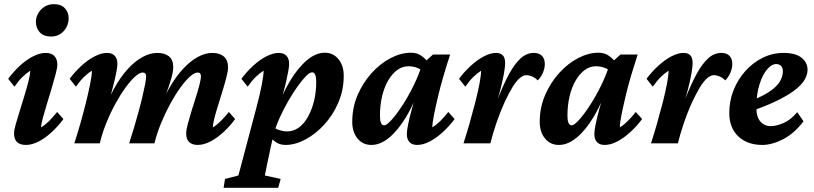

<svg xmlns="http://www.w3.org/2000/svg" viewBox="-20 -692 3928 927"><path d="M104.5 7.8Q78.1 7.8 63 -5.4Q47.9 -18.6 47.9 -48.8Q47.9 -63.5 56.2 -92.8Q64.5 -122.1 76.2 -159.2Q87.9 -196.3 99.1 -233.9Q110.4 -271.5 118.2 -302.7Q126 -334 126 -350.6Q107.4 -338.9 88.4 -320.3Q69.3 -301.8 49.8 -273.4L19.5 -311.5Q43.9 -344.7 74.7 -373.5Q105.5 -402.3 138.7 -419.4Q171.9 -436.5 201.2 -436.5Q227.5 -436.5 242.2 -421.9Q256.8 -407.2 256.8 -379.9Q256.8 -365.2 249 -335.4Q241.2 -305.7 230 -267.6Q218.8 -229.5 207 -191.9Q195.3 -154.3 187 -123.5Q178.7 -92.8 178.7 -77.1Q198.2 -88.9 217.3 -107.9Q236.3 -127 255.9 -151.4L286.1 -117.2Q261.7 -84 231 -55.2Q200.2 -26.4 167.5 -9.3Q134.8 7.8 104.5 7.8ZM226.6 -515.6Q190.4 -515.6 171.9 -536.1Q153.3 -556.6 153.3 -586.9Q153.3 -608.4 164.6 -627.9Q175.8 -647.5 195.3 -659.7Q214.8 -671.9 240.2 -671.9Q275.4 -671.9 293.5 -651.9Q311.5 -631.8 311.5 -603.5Q311.5 -581.1 300.8 -560.5Q290 -540 271 -527.8Q252 -515.6 226.6 -515.6Z M934.6 7.8Q908.2 7.8 893.6 -5.9Q878.9 -19.5 878.9 -47.9Q878.9 -63.5 886.2 -91.8Q893.6 -120.1 904.3 -154.8Q915 -189.5 925.8 -223.1Q936.5 -256.8 943.4 -284.2Q950.2 -311.5 950.2 -323.2Q950.2 -341.8 934.6 -341.8Q918.9 -341.8 897.5 -322.8Q876 -303.7 851.6 -270Q827.1 -236.3 803.2 -192.9Q779.3 -149.4 758.8 -100.1Q738.3 -50.8 725.6 0H603.5Q614.3 -32.2 625.5 -70.3Q636.7 -108.4 647.5 -147Q658.2 -185.5 666.5 -220.7Q674.8 -255.9 680.2 -282.7Q685.5 -309.6 685.5 -323.2Q685.5 -341.8 668.9 -341.8Q654.3 -341.8 632.3 -322.3Q610.4 -302.7 585.9 -269Q561.5 -235.4 537.6 -191.9Q513.7 -148.4 493.7 -99.1Q473.6 -49.8 461.9 0H338.9Q352.5 -42 367.2 -92.8Q381.8 -143.6 394.5 -194.8Q407.2 -246.1 415.5 -287.6Q423.8 -329.1 423.8 -350.6Q404.3 -338.9 385.3 -320.3Q366.2 -301.8 346.7 -273.4L316.4 -311.5Q340.8 -344.7 372.1 -373.5Q403.3 -402.3 436 -419.4Q468.8 -436.5 497.1 -436.5Q520.5 -436.5 533.7 -422.9Q546.9 -409.2 546.9 -383.8Q546.9 -369.1 540.5 -337.4Q534.2 -305.7 521.5 -257.3Q508.8 -209 488.3 -144.5H480.5Q501 -210.9 530.8 -264.6Q560.5 -318.4 595.2 -356.9Q629.9 -395.5 667 -416Q704.1 -436.5 739.3 -436.5Q775.4 -436.5 795.9 -419.9Q816.4 -403.3 816.4 -368.2Q816.4 -347.7 807.6 -315.4Q798.8 -283.2 782.7 -240.7Q766.6 -198.2 744.1 -144.5H739.3Q766.6 -213.9 797.9 -268.1Q829.1 -322.3 864.3 -359.9Q899.4 -397.5 935.1 -417Q970.7 -436.5 1004.9 -436.5Q1040 -436.5 1060.5 -419.4Q1081.1 -402.3 1081.1 -365.2Q1081.1 -350.6 1073.7 -321.3Q1066.4 -292 1055.7 -256.8Q1044.9 -221.7 1033.7 -186Q1022.5 -150.4 1015.1 -121.6Q1007.8 -92.8 1007.8 -77.1Q1027.3 -88.9 1046.4 -107.9Q1065.4 -127 1085 -151.4L1115.2 -117.2Q1090.8 -84 1060.1 -55.2Q1029.3 -26.4 996.6 -9.3Q963.9 7.8 934.6 7.8Z M1059.6 214.8 1066.4 171.9 1130.9 155.3Q1134.8 141.6 1141.1 117.7Q1147.5 93.8 1157.2 56.6L1215.8 -164.1Q1234.4 -233.4 1243.7 -281.7Q1252.9 -330.1 1252.9 -350.6Q1233.4 -338.9 1214.4 -320.3Q1195.3 -301.8 1175.8 -273.4L1145.5 -311.5Q1169.9 -344.7 1201.2 -373.5Q1232.4 -402.3 1265.1 -419.4Q1297.9 -436.5 1326.2 -436.5Q1349.6 -436.5 1362.8 -422.9Q1376 -409.2 1376 -383.8Q1376 -362.3 1362.3 -301.3Q1348.6 -240.2 1317.4 -144.5H1309.6Q1339.8 -233.4 1378.9 -298.8Q1418 -364.3 1461.4 -400.9Q1504.9 -437.5 1547.9 -437.5Q1588.9 -437.5 1614.3 -406.2Q1639.6 -375 1639.6 -326.2Q1639.6 -257.8 1613.8 -197.3Q1587.9 -136.7 1545.9 -90.8Q1503.9 -44.9 1454.6 -18.6Q1405.3 7.8 1358.4 7.8Q1329.1 7.8 1308.1 -8.3Q1287.1 -24.4 1265.6 -53.7L1293.9 -84Q1309.6 -69.3 1329.1 -63.5Q1348.6 -57.6 1367.2 -57.6Q1397.5 -57.6 1422.9 -76.2Q1448.2 -94.7 1466.8 -127.9Q1485.4 -161.1 1496.1 -204.1Q1506.8 -247.1 1506.8 -296.9Q1506.8 -318.4 1502 -330.6Q1497.1 -342.8 1487.3 -342.8Q1475.6 -342.8 1457.5 -324.7Q1439.5 -306.6 1417.5 -275.9Q1395.5 -245.1 1373 -206.5Q1350.6 -168 1331.5 -126Q1312.5 -84 1300.8 -43.9L1298.8 -33.2L1287.1 18.6Q1274.4 76.2 1267.6 110.8Q1260.7 145.5 1258.8 155.3L1335 171.9L1323.2 214.8Z M1773.4 7.8Q1731.4 7.8 1706.1 -23.4Q1680.7 -54.7 1680.7 -103.5Q1680.7 -172.9 1706.5 -232.9Q1732.4 -293 1774.4 -339.4Q1816.4 -385.7 1866.2 -411.6Q1916 -437.5 1964.8 -437.5Q1995.1 -437.5 2017.1 -420.9Q2039.1 -404.3 2061.5 -375L2026.4 -343.8Q2011.7 -358.4 1992.2 -365.2Q1972.7 -372.1 1952.1 -372.1Q1922.9 -372.1 1897.9 -354Q1873 -335.9 1854 -303.2Q1835 -270.5 1824.7 -227.1Q1814.5 -183.6 1814.5 -132.8Q1814.5 -111.3 1819.3 -99.1Q1824.2 -86.9 1835 -86.9Q1846.7 -86.9 1870.6 -113.3Q1894.5 -139.6 1922.9 -183.1Q1951.2 -226.6 1977.1 -279.3Q2002.9 -332 2019.5 -385.7L2036.1 -397.5L2070.3 -428.7H2153.3Q2137.7 -380.9 2122.1 -328.1Q2106.4 -275.4 2094.7 -225.6Q2083 -175.8 2075.2 -136.7Q2067.4 -97.7 2067.4 -77.1Q2086.9 -88.9 2106 -107.9Q2125 -127 2144.5 -151.4L2174.8 -117.2Q2150.4 -84 2119.1 -55.2Q2087.9 -26.4 2055.7 -9.3Q2023.4 7.8 1994.1 7.8Q1969.7 7.8 1957 -5.9Q1944.3 -19.5 1944.3 -44.9Q1944.3 -60.5 1950.2 -90.3Q1956.1 -120.1 1968.8 -167Q1981.4 -213.9 2002.9 -283.2H2011.7Q1980.5 -193.4 1941.4 -128.4Q1902.3 -63.5 1859.4 -27.8Q1816.4 7.8 1773.4 7.8Z M2522.5 -329.1Q2504.9 -329.1 2487.3 -313Q2469.7 -296.9 2452.6 -268.1Q2435.5 -239.3 2417 -200.2Q2393.6 -148.4 2375.5 -94.7Q2357.4 -41 2347.7 0H2217.8Q2231.4 -42 2246.1 -92.8Q2260.7 -143.6 2273.9 -194.8Q2287.1 -246.1 2294.9 -287.6Q2302.7 -329.1 2302.7 -350.6Q2284.2 -338.9 2265.1 -320.3Q2246.1 -301.8 2226.6 -273.4L2196.3 -311.5Q2220.7 -344.7 2252 -373.5Q2283.2 -402.3 2315.4 -419.4Q2347.7 -436.5 2375 -436.5Q2396.5 -436.5 2407.7 -424.8Q2418.9 -413.1 2418.9 -385.7Q2418.9 -371.1 2412.6 -334Q2406.2 -296.9 2390.6 -239.3Q2375 -181.6 2344.7 -104.5H2340.8Q2366.2 -171.9 2390.1 -231.4Q2414.1 -291 2439.5 -337.4Q2464.8 -383.8 2493.7 -410.2Q2522.5 -436.5 2557.6 -436.5Q2583 -436.5 2596.7 -422.4Q2610.4 -408.2 2610.4 -382.8Q2610.4 -363.3 2601.6 -341.8Q2592.8 -320.3 2576.2 -303.7Q2565.4 -315.4 2550.3 -322.3Q2535.2 -329.1 2522.5 -329.1Z M2678.7 7.8Q2636.7 7.8 2611.3 -23.4Q2585.9 -54.7 2585.9 -103.5Q2585.9 -172.9 2611.8 -232.9Q2637.7 -293 2679.7 -339.4Q2721.7 -385.7 2771.5 -411.6Q2821.3 -437.5 2870.1 -437.5Q2900.4 -437.5 2922.4 -420.9Q2944.3 -404.3 2966.8 -375L2931.6 -343.8Q2917 -358.4 2897.5 -365.2Q2877.9 -372.1 2857.4 -372.1Q2828.1 -372.1 2803.2 -354Q2778.3 -335.9 2759.3 -303.2Q2740.2 -270.5 2730 -227.1Q2719.7 -183.6 2719.7 -132.8Q2719.7 -111.3 2724.6 -99.1Q2729.5 -86.9 2740.2 -86.9Q2752 -86.9 2775.9 -113.3Q2799.8 -139.6 2828.1 -183.1Q2856.4 -226.6 2882.3 -279.3Q2908.2 -332 2924.8 -385.7L2941.4 -397.5L2975.6 -428.7H3058.6Q3043 -380.9 3027.3 -328.1Q3011.7 -275.4 3000 -225.6Q2988.3 -175.8 2980.5 -136.7Q2972.7 -97.7 2972.7 -77.1Q2992.2 -88.9 3011.2 -107.9Q3030.3 -127 3049.8 -151.4L3080.1 -117.2Q3055.7 -84 3024.4 -55.2Q2993.2 -26.4 2960.9 -9.3Q2928.7 7.8 2899.4 7.8Q2875 7.8 2862.3 -5.9Q2849.6 -19.5 2849.6 -44.9Q2849.6 -60.5 2855.5 -90.3Q2861.3 -120.1 2874 -167Q2886.7 -213.9 2908.2 -283.2H2917Q2885.7 -193.4 2846.7 -128.4Q2807.6 -63.5 2764.6 -27.8Q2721.7 7.8 2678.7 7.8Z M3427.7 -329.1Q3410.2 -329.1 3392.6 -313Q3375 -296.9 3357.9 -268.1Q3340.8 -239.3 3322.3 -200.2Q3298.8 -148.4 3280.8 -94.7Q3262.7 -41 3252.9 0H3123Q3136.7 -42 3151.4 -92.8Q3166 -143.6 3179.2 -194.8Q3192.4 -246.1 3200.2 -287.6Q3208 -329.1 3208 -350.6Q3189.5 -338.9 3170.4 -320.3Q3151.4 -301.8 3131.8 -273.4L3101.6 -311.5Q3126 -344.7 3157.2 -373.5Q3188.5 -402.3 3220.7 -419.4Q3252.9 -436.5 3280.3 -436.5Q3301.8 -436.5 3313 -424.8Q3324.2 -413.1 3324.2 -385.7Q3324.2 -371.1 3317.9 -334Q3311.5 -296.9 3295.9 -239.3Q3280.3 -181.6 3250 -104.5H3246.1Q3271.5 -171.9 3295.4 -231.4Q3319.3 -291 3344.7 -337.4Q3370.1 -383.8 3398.9 -410.2Q3427.7 -436.5 3462.9 -436.5Q3488.3 -436.5 3502 -422.4Q3515.6 -408.2 3515.6 -382.8Q3515.6 -363.3 3506.8 -341.8Q3498 -320.3 3481.4 -303.7Q3470.7 -315.4 3455.6 -322.3Q3440.4 -329.1 3427.7 -329.1Z M3661.1 7.8Q3587.9 7.8 3544.4 -33.7Q3501 -75.2 3501 -146.5Q3501 -205.1 3522 -257.3Q3543 -309.6 3579.1 -349.6Q3615.2 -389.6 3662.6 -413.1Q3710 -436.5 3762.7 -436.5Q3820.3 -436.5 3849.6 -413.6Q3878.9 -390.6 3878.9 -354.5Q3878.9 -334 3867.2 -311.5Q3855.5 -289.1 3827.6 -265.1Q3799.8 -241.2 3748.5 -214.4Q3697.3 -187.5 3618.2 -159.2V-210Q3671.9 -232.4 3702.6 -254.9Q3733.4 -277.3 3746.6 -300.8Q3759.8 -324.2 3759.8 -348.6Q3759.8 -364.3 3751 -373.5Q3742.2 -382.8 3727.5 -382.8Q3705.1 -382.8 3683.1 -356.4Q3661.1 -330.1 3646.5 -283.2Q3631.8 -236.3 3631.8 -172.9Q3631.8 -127 3651.4 -105Q3670.9 -83 3702.1 -83Q3727.5 -83 3762.2 -97.7Q3796.9 -112.3 3829.1 -150.4L3859.4 -106.4Q3815.4 -47.9 3761.2 -20Q3707 7.8 3661.1 7.8Z"/></svg>

Font: Crimson Pro
Style: Bold Italic
Weight: 700
Italic angle: -12°
Designer: Jacques Le Bailly
Foundry: Baron von Fonthausen
Version: Version 1.003